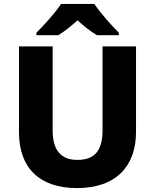

<svg xmlns="http://www.w3.org/2000/svg" viewBox="-20 -951 792 981"><path d="M462 -931H292C262 -885 204 -821 166 -784V-771H278C313 -793 341 -816 376 -847C411 -816 441 -791 476 -771H587V-784C552 -819 492 -885 462 -931ZM675 -277V-714H504V-287C504 -184 466 -134 376 -134C292 -134 249 -182 249 -286V-714H77V-275C77 -95 180 10 373 10C575 10 675 -104 675 -277Z"/></svg>

Font: Noto Sans Myanmar UI ExtraBold
Style: Regular
Weight: 800
Designer: Monotype Design Team
Foundry: Monotype Imaging Inc.
Version: Version 2.103